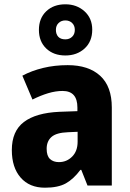

<svg xmlns="http://www.w3.org/2000/svg" viewBox="-20 -863 603 893"><path d="M295 -560Q392 -560 446 -510.5Q500 -461 500 -363V0H387L358 -73H354Q322 -30 286 -10Q250 10 189 10Q117 10 76 -37Q35 -84 35 -165Q35 -253 91 -295.5Q147 -338 256 -343L340 -346V-363Q340 -440 271 -440Q239 -440 204 -429.5Q169 -419 131 -400L84 -511Q127 -534 180.5 -547Q234 -560 295 -560ZM296 -248Q242 -246 219.5 -226Q197 -206 197 -171Q197 -138 212.5 -123.5Q228 -109 254 -109Q290 -109 315.5 -134.5Q341 -160 341 -204V-250ZM284 -605Q229 -605 195 -637.5Q161 -670 161 -724Q161 -778 195 -810.5Q229 -843 284 -843Q337 -843 373 -810.5Q409 -778 409 -725Q409 -670 373.5 -637.5Q338 -605 284 -605ZM284 -680Q303 -680 315.5 -692Q328 -704 328 -724Q328 -744 315.5 -756Q303 -768 284 -768Q265 -768 252.5 -756Q240 -744 240 -724Q240 -704 251 -692Q262 -680 284 -680Z"/></svg>

Font: Noto Sans Devanagari UI SemiCondensed ExtraBold
Style: Regular
Weight: 800
Width: 4
Designer: Jelle Bosma - Monotype Design Team
Foundry: Monotype Imaging Inc.
Version: Version 2.004; ttfautohint (v1.8.4.7-5d5b)